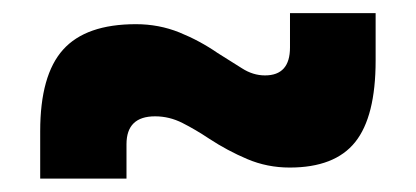

<svg xmlns="http://www.w3.org/2000/svg" viewBox="-20 -490 626 289"><path d="M40.5 -221.2V-292.5Q40.5 -377 75 -415.3Q109.4 -453.6 184.6 -453.6Q219.2 -453.6 250 -441.2Q280.8 -428.7 307.6 -410.2Q327.1 -397.9 344.2 -387.2Q360.8 -376.5 378.9 -376.5Q416.5 -376.5 416.5 -418.5V-470.2H545.4V-398.9Q545.4 -314.5 514.6 -276.1Q483.9 -237.8 416 -237.8Q382.3 -237.8 352.3 -250.5Q322.3 -263.2 294.9 -281.2Q274.4 -294.9 254.6 -304.9Q234.9 -314.9 213.4 -314.9Q170.4 -314.9 170.4 -272.9V-221.2Z"/></svg>

Font: CaskaydiaMono NF
Style: Bold
Weight: 700
Designer: Aaron Bell
Foundry: Saja Typeworks
Version: Version 2111.001; ttfautohint (v1.8.4);Nerd Fonts 3.1.1